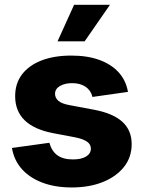

<svg xmlns="http://www.w3.org/2000/svg" viewBox="-20 -786 610 816"><path d="M284.7 10.7Q214.8 10.7 160.9 -9.5Q106.9 -29.8 73.2 -67.1Q39.6 -104.5 30.8 -157.2L189.9 -179.2Q199.2 -144.5 223.4 -126.5Q247.6 -108.4 290 -108.4Q325.7 -108.4 345.9 -120.8Q366.2 -133.3 366.2 -154.3Q366.2 -172.4 350.1 -183.8Q334 -195.3 300.3 -202.1L205.1 -220.2Q124.5 -235.8 84.5 -275.1Q44.4 -314.5 44.4 -377Q44.4 -431.6 73.7 -470Q103 -508.3 156.5 -529.1Q210 -549.8 283.2 -549.8Q352.1 -549.8 403.1 -531Q454.1 -512.2 484.9 -477.8Q515.6 -443.4 523.9 -395.5L373 -374Q366.2 -401.9 343.8 -417.2Q321.3 -432.6 286.6 -432.6Q255.4 -432.6 234.6 -420.4Q213.9 -408.2 213.9 -387.2Q213.9 -370.6 227.3 -358.2Q240.7 -345.7 274.4 -339.4L378.9 -319.8Q460 -304.7 499.8 -268.6Q539.6 -232.4 539.6 -173.3Q539.6 -117.7 506.8 -76.4Q474.1 -35.2 416.7 -12.2Q359.4 10.7 284.7 10.7ZM224.6 -610.4 294.9 -765.6H447.3L339.8 -610.4Z"/></svg>

Font: Inter 16pt ExtraBold
Style: Regular
Weight: 800
Version: Version 4.001;git-66647c0bb